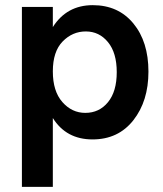

<svg xmlns="http://www.w3.org/2000/svg" viewBox="-20 -534 634 745"><path d="M185 191H65V-507H185V-429Q239 -514 340 -514Q439 -514 497.5 -443Q556 -372 556 -256Q556 -142 497.5 -67.5Q439 7 339 7Q237 7 185 -76ZM311 -96Q365 -96 399 -137.5Q433 -179 433 -254Q433 -329 399 -370.5Q365 -412 313 -412Q261 -412 223 -373Q185 -334 185 -257Q185 -180 222 -138Q259 -96 311 -96Z"/></svg>

Font: Hind Vadodara SemiBold
Style: Regular
Weight: 600
Designer: Hitesh Malaviya
Foundry: Indian Type Foundry
Version: Version 1.001;PS 1.0;hotconv 1.0.86;makeotf.lib2.5.63406; tt